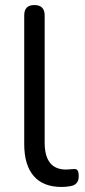

<svg xmlns="http://www.w3.org/2000/svg" viewBox="-20 -732 336 761"><path d="M224 9Q151 9 113.5 -34.5Q76 -78 76 -161V-671Q76 -712 116 -712Q157 -712 157 -671V-167Q157 -60 242 -60Q248 -60 258 -61Q268 -62 272 -62Q283 -63 287.5 -56.5Q292 -50 292 -33Q292 1 258 6Q242 9 224 9Z"/></svg>

Font: Nunito
Style: Regular
Weight: 400
Designer: Vernon Adams
Foundry: Vernon Adams
Version: Version 3.602